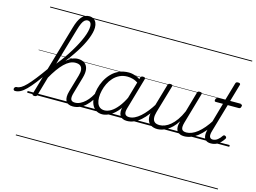

<svg xmlns="http://www.w3.org/2000/svg" viewBox="-337 -1347 2901 2175"><g transform="rotate(15 1114.0 -259.5)"><path d="M-138 17Q-150 17 -155 9.5Q-160 2 -158.5 -7Q-157 -16 -149.5 -23.5Q-142 -31 -129 -31Q-107 -31 -80.5 -46.5Q-54 -62 -20 -97Q14 -132 59.5 -190Q105 -248 165 -333Q175 -346 181.5 -341Q188 -336 188.5 -322.5Q189 -309 180 -295Q120 -207 74 -147.5Q28 -88 -8.5 -51.5Q-45 -15 -76 1Q-107 17 -138 17ZM538 17Q508 17 487 7Q466 -3 455.5 -23.5Q445 -44 445 -72.5Q445 -101 456 -139L514 -339Q526 -380 522.5 -409Q519 -438 499.5 -453.5Q480 -469 442 -469Q409 -469 377 -453Q345 -437 312.5 -405.5Q280 -374 246.5 -327Q213 -280 178 -217L162 -246Q204 -318 242.5 -369.5Q281 -421 317.5 -454Q354 -487 389 -503Q424 -519 458 -519Q505 -519 535.5 -497.5Q566 -476 574.5 -433Q583 -390 564 -325L509 -134Q493 -80 502.5 -55.5Q512 -31 552 -31Q561 -31 565.5 -23.5Q570 -16 568.5 -7Q567 2 559.5 9.5Q552 17 538 17ZM87 15Q75 15 68 10.5Q61 6 64 -6L307 -844Q333 -936 369 -977.5Q405 -1019 457 -1019Q487 -1019 508 -1005.5Q529 -992 540 -968Q551 -944 551 -910Q551 -883 543 -849.5Q535 -816 520 -778Q505 -740 483 -698Q461 -656 432.5 -611Q404 -566 369.5 -518.5Q335 -471 295.5 -423Q256 -375 212 -327L119 -4Q116 6 108.5 10.5Q101 15 87 15ZM233 -402Q272 -450 306.5 -499Q341 -548 370 -595.5Q399 -643 422.5 -688Q446 -733 462.5 -773Q479 -813 487.5 -847.5Q496 -882 496 -908Q496 -927 491 -940.5Q486 -954 476 -961Q466 -968 451 -968Q432 -968 416 -954.5Q400 -941 386.5 -911.5Q373 -882 359 -833ZM0 490H676V500H0ZM0 -20H676V0H0ZM0 -505H676V-500H0ZM0 -1010H676V-1000H0Z M538 17Q527 17 522 9.5Q517 2 519 -7Q521 -16 529 -23.5Q537 -31 552 -31Q582 -31 612 -45.5Q642 -60 669.5 -85.5Q697 -111 720 -145Q743 -179 759 -217Q763 -228 772 -228Q781 -228 788 -221.5Q795 -215 791 -204Q773 -158 747 -118Q721 -78 688.5 -47.5Q656 -17 618 0Q580 17 538 17ZM676 490V500ZM676 -20V0ZM676 -505V-500ZM676 -1010V-1000Z M882 17Q839 17 808 -4Q777 -25 760 -64Q743 -103 743 -156Q743 -200 755 -250Q767 -300 791.5 -347.5Q816 -395 853 -434Q890 -473 940.5 -496Q991 -519 1055 -519Q1093 -519 1132 -505Q1171 -491 1203 -467L1192 -423Q1151 -451 1117 -460.5Q1083 -470 1052 -470Q1001 -470 960.5 -450.5Q920 -431 889.5 -398Q859 -365 839.5 -324.5Q820 -284 810 -241.5Q800 -199 800 -160Q800 -121 810.5 -92.5Q821 -64 842.5 -48.5Q864 -33 896 -33Q932 -33 971 -56Q1010 -79 1050 -128.5Q1090 -178 1126 -254L1139 -213Q1098 -124 1051.5 -73.5Q1005 -23 961 -3Q917 17 882 17ZM1171 17Q1142 17 1121.5 7Q1101 -3 1090 -22Q1079 -41 1078 -68Q1077 -95 1087 -129L1192 -494Q1196 -506 1202.5 -510.5Q1209 -515 1222 -515Q1240 -515 1245 -508Q1250 -501 1246 -489L1141 -125Q1126 -75 1138.5 -53Q1151 -31 1186 -31Q1195 -31 1199 -23.5Q1203 -16 1201.5 -7Q1200 2 1192.5 9.5Q1185 17 1171 17ZM676 490H1311V500H676ZM676 -20H1311V0H676ZM676 -505H1311V-500H676ZM676 -1010H1311V-1000H676Z M1173 17Q1162 17 1157 9.5Q1152 2 1154 -7Q1156 -16 1164 -23.5Q1172 -31 1187 -31Q1218 -31 1250.5 -46.5Q1283 -62 1316 -91Q1349 -120 1382.5 -162Q1416 -204 1448 -256Q1455 -267 1464 -266Q1473 -265 1478 -257Q1483 -249 1477 -238Q1442 -178 1406 -130.5Q1370 -83 1333 -50.5Q1296 -18 1255.5 -0.5Q1215 17 1173 17ZM1311 490V500ZM1311 -20V0ZM1311 -505V-500ZM1311 -1010V-1000Z M1530 17Q1483 17 1451 -4Q1419 -25 1409.5 -67.5Q1400 -110 1419 -174L1512 -495Q1516 -506 1522.5 -510.5Q1529 -515 1542 -515Q1558 -515 1564.5 -509Q1571 -503 1567 -492L1472 -167Q1460 -125 1463 -94.5Q1466 -64 1485.5 -48.5Q1505 -33 1543 -33Q1572 -33 1604 -45.5Q1636 -58 1668.5 -85Q1701 -112 1732 -155.5Q1763 -199 1790 -261L1857 -496Q1861 -508 1867 -512Q1873 -516 1886 -516Q1903 -516 1909.5 -510.5Q1916 -505 1912 -494L1808 -133Q1793 -80 1803.5 -55.5Q1814 -31 1858 -31Q1868 -31 1871.5 -23.5Q1875 -16 1873.5 -7Q1872 2 1864.5 9.5Q1857 17 1843 17Q1817 17 1797.5 9.5Q1778 2 1765.5 -12Q1753 -26 1749 -46.5Q1745 -67 1748 -93L1757 -135Q1730 -92 1700.5 -63Q1671 -34 1641 -16.5Q1611 1 1582.5 9Q1554 17 1530 17ZM1311 490H1982V500H1311ZM1311 -20H1982V0H1311ZM1311 -505H1982V-500H1311ZM1311 -1010H1982V-1000H1311Z M1843 17Q1832 17 1827 9.5Q1822 2 1824 -7Q1826 -16 1834 -23.5Q1842 -31 1857 -31Q1887 -31 1920 -44Q1953 -57 1986.5 -83.5Q2020 -110 2054 -150Q2088 -190 2122 -244Q2130 -256 2139 -254.5Q2148 -253 2152.5 -244Q2157 -235 2151 -225Q2114 -162 2076 -116.5Q2038 -71 1999.5 -41.5Q1961 -12 1921.5 2.5Q1882 17 1843 17ZM1981 490V500ZM1981 -20V0ZM1981 -505V-500ZM1981 -1010V-1000Z M2157 17Q2120 17 2098.5 0Q2077 -17 2073.5 -52Q2070 -87 2086 -139L2175 -452H2090Q2080 -452 2077 -458.5Q2074 -465 2077 -477Q2081 -489 2086.5 -494.5Q2092 -500 2103 -500H2188L2249 -710Q2252 -721 2258.5 -725.5Q2265 -730 2279 -730Q2295 -730 2301.5 -724Q2308 -718 2304 -707L2244 -500H2373Q2384 -500 2386.5 -494Q2389 -488 2386 -476Q2383 -463 2377 -457.5Q2371 -452 2360 -452H2231L2136 -125Q2121 -75 2130.5 -53Q2140 -31 2166 -31Q2197 -31 2223.5 -52Q2250 -73 2267 -101Q2272 -108 2279.5 -110.5Q2287 -113 2297 -107Q2307 -101 2308.5 -93.5Q2310 -86 2306 -78Q2291 -54 2270 -32Q2249 -10 2221 3.5Q2193 17 2157 17ZM1982 490H2370V500H1982ZM1982 -20H2370V0H1982ZM1982 -505H2370V-500H1982ZM1982 -1010H2370V-1000H1982Z"/></g></svg>

Font: Playwrite TZ Guides
Style: Regular
Weight: 400
Designer: Veronika Burian, José Scaglione
Foundry: TypeTogether
Version: Version 1.003